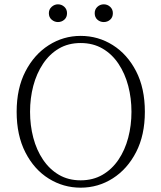

<svg xmlns="http://www.w3.org/2000/svg" viewBox="-20 -854 746 888"><path d="M353 14Q273 14 205.5 -28Q138 -70 97.5 -149Q57 -228 57 -337Q57 -445 97.5 -523.5Q138 -602 205.5 -645Q273 -688 353 -688Q434 -688 501.5 -645.5Q569 -603 609.5 -524.5Q650 -446 650 -337Q650 -229 609.5 -150.5Q569 -72 501.5 -29Q434 14 353 14ZM353 -20Q410 -20 454 -45.5Q498 -71 528 -115.5Q558 -160 573 -217Q588 -274 588 -337Q588 -400 573 -457Q558 -514 528 -559Q498 -604 454 -629.5Q410 -655 353 -655Q296 -655 252.5 -629.5Q209 -604 179 -559Q149 -514 134 -457Q119 -400 119 -337Q119 -274 134 -217Q149 -160 179 -115.5Q209 -71 252.5 -45.5Q296 -20 353 -20ZM248 -752Q232 -752 219 -763Q206 -774 206 -793Q206 -811 219 -822.5Q232 -834 248 -834Q265 -834 277.5 -822.5Q290 -811 290 -793Q290 -774 277.5 -763Q265 -752 248 -752ZM460 -752Q443 -752 430.5 -763Q418 -774 418 -793Q418 -811 430.5 -822.5Q443 -834 460 -834Q477 -834 489.5 -822.5Q502 -811 502 -793Q502 -774 489.5 -763Q477 -752 460 -752Z"/></svg>

Font: Source Serif Pro Light
Style: Regular
Weight: 300
Designer: Frank Grießhammer
Foundry: Adobe Systems Incorporated
Version: Version 3.001;hotconv 1.0.111;makeotfexe 2.5.65597